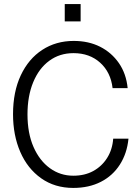

<svg xmlns="http://www.w3.org/2000/svg" viewBox="-20 -911 690 943"><path d="M340 12Q249 12 182 -35.5Q115 -83 79.5 -165Q44 -247 44 -350Q44 -460 82 -541Q120 -622 187.5 -666Q255 -710 342 -710Q415 -710 471.5 -681.5Q528 -653 564 -601Q600 -549 607 -478H533Q524 -556 472 -603Q420 -650 341 -650Q273 -650 222 -612.5Q171 -575 143 -507Q115 -439 115 -349Q115 -257 144.5 -189.5Q174 -122 225 -85Q276 -48 340 -48Q396 -48 438 -71Q480 -94 506 -135Q532 -176 536 -230H611Q604 -158 569 -103Q534 -48 475.5 -18Q417 12 340 12ZM298 -806V-891H376V-806Z"/></svg>

Font: Azeret Mono ExtraLight
Style: Regular
Weight: 250
Designer: Martin Vácha
Foundry: Displaay
Version: Version 1.002